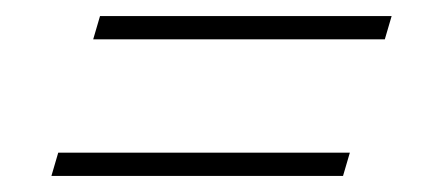

<svg xmlns="http://www.w3.org/2000/svg" viewBox="-20 -342 548 239"><path d="M104.5 -322H467.5L459 -293H96ZM52.5 -152H415.5L407 -123H44Z"/></svg>

Font: Newsreader 24pt Light
Style: Italic
Weight: 300
Italic angle: -17°
Designer: Hugues Gentile
Foundry: Production Type
Version: Version 1.003